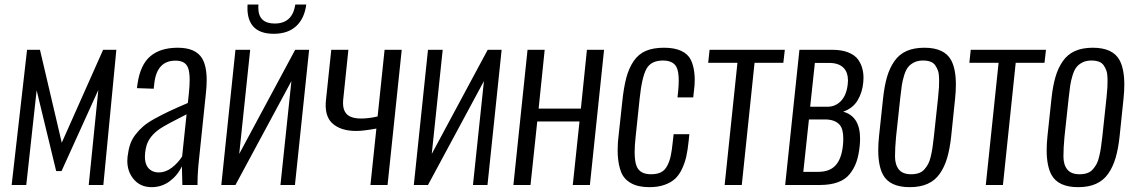

<svg xmlns="http://www.w3.org/2000/svg" viewBox="-20 -791 4852 821"><path d="M29.8 0 95.7 -578.1H150.9L244.1 -180.7L420.9 -578.1H477.5L421.9 0H359.4L400.4 -406.2L243.2 -59.6H220.2L136.7 -404.8L92.3 0Z M628.4 9.3Q577.6 9.3 548.8 -28.3Q524.4 -59.6 524.4 -103.5Q524.4 -111.8 525.4 -120.6Q528.8 -149.4 536.1 -172.1Q543.5 -194.8 558.8 -214.8Q574.2 -234.9 591.8 -250.2Q609.4 -265.6 640.6 -283Q671.9 -300.3 702.9 -314.9Q733.9 -329.6 783.2 -350.6L787.6 -392.1Q791 -424.8 791 -449.2Q791 -483.9 783.7 -502Q772 -531.7 730.5 -531.7Q649.9 -531.7 639.6 -432.6L637.2 -411.6L565.4 -414.1Q565.9 -418 567.9 -431.6Q579.6 -513.7 622.6 -550.3Q665.5 -586.9 740.2 -586.9Q816.4 -586.9 844.2 -541.5Q863.8 -508.8 863.8 -447.8Q863.8 -423.8 860.8 -396L831.5 -114.7Q824.7 -54.2 824.7 -10.7Q824.7 -5.4 824.7 0H759.8Q757.8 -59.1 757.8 -80.1Q740.2 -42 706.1 -16.4Q671.9 9.3 628.4 9.3ZM658.7 -53.7Q688.5 -53.7 714.8 -74Q741.2 -94.2 758.8 -122.1L777.8 -302.2Q689.5 -257.8 663.6 -240.2Q619.6 -210 606.9 -169.9Q602.5 -155.3 600.6 -137.7Q599.6 -128.9 599.6 -121.1Q599.6 -90.8 612.8 -74.2Q629.9 -53.7 658.7 -53.7Z M1150.4 -646.5Q1090.3 -646.5 1062 -678.7Q1038.1 -707 1038.1 -755.9Q1038.1 -763.2 1038.6 -771.5H1085Q1084.5 -764.6 1084.5 -758.8Q1084.5 -690.4 1154.8 -690.4Q1230.5 -690.4 1242.7 -771.5H1289.6Q1281.7 -711.4 1246.3 -679Q1210.9 -646.5 1150.4 -646.5ZM926.3 0 986.8 -578.1H1049.8L1002.9 -132.8L1242.2 -578.1H1301.8L1241.2 0H1179.2L1226.1 -444.3L986.8 0Z M1564 0 1589.4 -241.2Q1532.7 -231 1503.4 -231Q1437.5 -231 1402.3 -262.7Q1372.6 -288.6 1372.6 -341.3Q1372.6 -352.1 1374 -364.3L1396.5 -578.1H1469.7L1447.3 -362.8Q1446.8 -356 1446.8 -349.6Q1446.8 -319.8 1461.9 -303.7Q1480.5 -284.2 1524.4 -284.2Q1556.2 -284.2 1594.7 -293L1624.5 -578.1H1697.8L1637.2 0Z M1749.5 0 1810.1 -578.1H1873L1826.2 -132.8L2065.4 -578.1H2125L2064.5 0H2002.4L2049.3 -444.3L1810.1 0Z M2175.3 0 2235.8 -578.1H2309.1L2283.2 -326.7H2463.9L2489.7 -578.1H2563L2502.4 0H2429.2L2458 -271.5H2277.3L2248.5 0Z M2756.8 9.3Q2708 9.3 2677.7 -8.1Q2647.5 -25.4 2635.7 -55.9Q2624 -86.4 2621.6 -127.9Q2621.1 -139.2 2621.1 -150.9Q2621.1 -183.1 2626 -219.2L2640.6 -354Q2647 -417 2658.2 -458.7Q2669.4 -500.5 2689.9 -530.3Q2710.4 -560.1 2741.9 -573.5Q2773.4 -586.9 2819.3 -586.9Q2864.3 -586.9 2892.8 -573.5Q2921.4 -560.1 2933.6 -535.9Q2945.8 -511.7 2949.2 -477.5Q2950.7 -464.4 2950.7 -450.2Q2950.7 -427.2 2947.3 -401.9L2944.3 -374.5H2877L2879.9 -401.9Q2882.3 -426.8 2882.3 -446.3Q2882.3 -485.8 2872.6 -504.4Q2857.9 -532.2 2814.5 -532.2Q2764.2 -532.2 2744.4 -496.8Q2724.6 -461.4 2714.8 -366.2L2697.8 -204.1Q2693.8 -168 2693.8 -141.1Q2693.8 -101.1 2702.1 -80.6Q2715.8 -45.9 2763.7 -45.9Q2789.1 -45.9 2805.7 -54Q2822.3 -62 2832.5 -81.1Q2842.8 -100.1 2847.9 -123.5Q2853 -147 2856.9 -185.5L2860.4 -217.3H2927.7L2924.8 -189Q2920.9 -150.9 2914.8 -123Q2908.7 -95.2 2896.5 -69.1Q2884.3 -43 2866.7 -26.6Q2849.1 -10.3 2821.3 -0.5Q2793.5 9.3 2756.8 9.3Z M3078.6 0 3133.3 -522.5H3008.3L3014.2 -578.1H3335.9L3329.6 -522.5H3206.5L3151.9 0Z M3337.4 0 3398.4 -578.1H3538.6Q3579.1 -578.1 3607.7 -566.7Q3636.2 -555.2 3650.1 -535.2Q3664.1 -515.1 3668.9 -491.2Q3672.4 -476.6 3672.4 -459.5Q3672.4 -449.2 3671.4 -439Q3667.5 -395.5 3647 -361.6Q3626.5 -327.6 3585.4 -313.5Q3657.7 -293.5 3657.7 -198.7Q3657.7 -184.1 3656.2 -168Q3652.3 -127.9 3642.3 -99.1Q3632.3 -70.3 3613.5 -46.9Q3594.7 -23.4 3562.7 -11.7Q3530.8 0 3485.8 0ZM3415 -56.2H3479Q3527.8 -56.2 3553.2 -84.2Q3578.6 -112.3 3584.5 -169.9Q3585.9 -185.1 3585.9 -198.2Q3585.9 -239.3 3570.8 -256.8Q3550.8 -280.3 3507.3 -280.3H3439ZM3444.3 -334.5H3517.6Q3552.7 -334.5 3576.4 -359.6Q3600.1 -384.8 3605 -431.6Q3606 -439.5 3606 -446.8Q3606 -480 3588.9 -499Q3568.4 -522 3524.9 -522H3464.4Z M3876 -45.9Q3894.5 -45.9 3908.7 -50.8Q3922.9 -55.7 3932.6 -66.7Q3942.4 -77.6 3949 -90.1Q3955.6 -102.5 3960.2 -122.6Q3964.8 -142.6 3967.5 -160.4Q3970.2 -178.2 3973.1 -205.1L3991.2 -373Q3994.1 -400.4 3995.1 -418Q3995.6 -429.2 3995.6 -442.4Q3995.6 -448.7 3995.6 -455.6Q3995.1 -476.1 3991 -488.3Q3986.8 -500.5 3979.2 -511.5Q3971.7 -522.5 3958.5 -527.3Q3945.3 -532.2 3926.8 -532.2Q3904.8 -532.2 3888.7 -524.2Q3872.6 -516.1 3862.8 -503.7Q3853 -491.2 3846.2 -469Q3839.4 -446.8 3836.2 -426Q3833 -405.3 3829.6 -373L3811.5 -205.1Q3807.1 -157.7 3807.1 -122.3Q3807.1 -86.9 3823.5 -66.4Q3839.8 -45.9 3876 -45.9ZM3870.1 9.3Q3784.2 9.3 3755.4 -44.4Q3735.4 -82.5 3735.4 -149.4Q3735.4 -176.8 3738.8 -209L3755.9 -369.1Q3761.7 -423.3 3772.9 -461.9Q3784.2 -500.5 3804.4 -529.5Q3824.7 -558.6 3856.4 -572.8Q3888.2 -586.9 3932.6 -586.9Q4018.6 -586.9 4047.4 -533.2Q4067.4 -495.6 4067.4 -428.7Q4067.4 -401.4 4064 -369.1L4047.4 -209Q4041.5 -154.3 4030 -115.5Q4018.6 -76.7 3998.3 -47.9Q3978 -19 3946.3 -4.9Q3914.6 9.3 3870.1 9.3Z M4195.3 0 4250 -522.5H4125L4130.9 -578.1H4452.6L4446.3 -522.5H4323.2L4268.6 0Z M4596.2 -45.9Q4614.7 -45.9 4628.9 -50.8Q4643.1 -55.7 4652.8 -66.7Q4662.6 -77.6 4669.2 -90.1Q4675.8 -102.5 4680.4 -122.6Q4685.1 -142.6 4687.7 -160.4Q4690.4 -178.2 4693.4 -205.1L4711.4 -373Q4714.4 -400.4 4715.3 -418Q4715.8 -429.2 4715.8 -442.4Q4715.8 -448.7 4715.8 -455.6Q4715.3 -476.1 4711.2 -488.3Q4707 -500.5 4699.5 -511.5Q4691.9 -522.5 4678.7 -527.3Q4665.5 -532.2 4647 -532.2Q4625 -532.2 4608.9 -524.2Q4592.8 -516.1 4583 -503.7Q4573.2 -491.2 4566.4 -469Q4559.6 -446.8 4556.4 -426Q4553.2 -405.3 4549.8 -373L4531.7 -205.1Q4527.3 -157.7 4527.3 -122.3Q4527.3 -86.9 4543.7 -66.4Q4560.1 -45.9 4596.2 -45.9ZM4590.3 9.3Q4504.4 9.3 4475.6 -44.4Q4455.6 -82.5 4455.6 -149.4Q4455.6 -176.8 4459 -209L4476.1 -369.1Q4481.9 -423.3 4493.2 -461.9Q4504.4 -500.5 4524.7 -529.5Q4544.9 -558.6 4576.7 -572.8Q4608.4 -586.9 4652.8 -586.9Q4738.8 -586.9 4767.6 -533.2Q4787.6 -495.6 4787.6 -428.7Q4787.6 -401.4 4784.2 -369.1L4767.6 -209Q4761.7 -154.3 4750.2 -115.5Q4738.8 -76.7 4718.5 -47.9Q4698.2 -19 4666.5 -4.9Q4634.8 9.3 4590.3 9.3Z"/></svg>

Font: Oswald
Style: Light
Weight: 300
Designer: Vernon Adams
Foundry: Vernon Adams
Version: 3.0; ttfautohint (v0.95.6-bc232) -l 8 -r 50 -G 200 -x 0 -w "